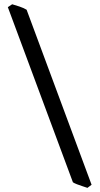

<svg xmlns="http://www.w3.org/2000/svg" viewBox="-20 -739 472 909"><path d="M394 150.4Q387.2 147.9 372.6 143.3Q357.9 138.7 344.2 133.3Q330.6 127.9 325.2 124L17.1 -705.1L37.6 -718.8Q50.8 -715.3 72.3 -708Q93.8 -700.7 106 -692.9L413.6 135.7Z"/></svg>

Font: Dai Banna SIL SemiBold
Style: Regular
Weight: 600
Designer: Victor Gaultney
Foundry: SIL International
Version: Version 4.000